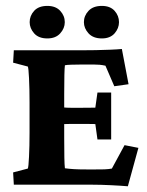

<svg xmlns="http://www.w3.org/2000/svg" viewBox="-20 -632 504 657"><path d="M417.5 5.4Q394 3.4 359.1 1.7Q324.2 0 296.9 0H27.3L24.9 -42L75.2 -55.2Q77.6 -60.1 79.3 -95.9Q81.1 -131.8 81.1 -177.7V-281.7Q81.1 -329.1 79.3 -364.5Q77.6 -399.9 75.2 -404.3L24.9 -417.5L27.3 -460H264.6Q282.2 -460 307.4 -460.4Q332.5 -460.9 356.9 -461.9Q381.3 -462.9 397 -464.4L419.9 -343.8L371.1 -336.9L340.8 -407.2Q329.1 -409.7 320.8 -410.4Q312.5 -411.1 303.2 -411.1H253.9Q238.8 -411.1 224.1 -410.6Q209.5 -410.2 202.1 -408.7Q199.7 -391.1 199.7 -310.1V-160.6Q199.7 -117.7 200.2 -92.5Q200.7 -67.4 202.1 -56.2Q216.8 -54.2 233.2 -53.2Q249.5 -52.2 276.4 -52.2H307.1Q328.1 -52.2 337.2 -52.5Q346.2 -52.7 351.1 -53.5Q356 -54.2 362.8 -55.2L406.2 -135.3L453.6 -126ZM313.5 -154.8 306.2 -207.5Q300.3 -207.5 287.6 -207.8Q274.9 -208 259.3 -208H223.1Q208.5 -208 196.5 -207.3Q184.6 -206.5 180.7 -206.1V-266.1Q184.6 -265.6 196.5 -264.4Q208.5 -263.2 223.1 -263.2H259.3Q274.9 -263.2 287.6 -263.4Q300.3 -263.7 306.2 -263.7L313.5 -315.4H360.4V-154.8ZM142.1 -500.5Q112.3 -500.5 96.9 -517.8Q81.5 -535.2 81.5 -556.2Q81.5 -578.1 96.9 -595Q112.3 -611.8 142.1 -611.8Q170.4 -611.8 186 -595Q201.7 -578.1 201.7 -556.2Q201.7 -535.2 186 -517.8Q170.4 -500.5 142.1 -500.5ZM328.6 -500.5Q298.8 -500.5 283 -517.8Q267.1 -535.2 267.1 -556.2Q267.1 -578.1 283 -595Q298.8 -611.8 328.6 -611.8Q356.9 -611.8 372.1 -595Q387.2 -578.1 387.2 -556.2Q387.2 -535.2 372.1 -517.8Q356.9 -500.5 328.6 -500.5Z"/></svg>

Font: Lateef ExtraBold
Style: Regular
Weight: 800
Designer: SIL International
Foundry: SIL International
Version: Version 4.200